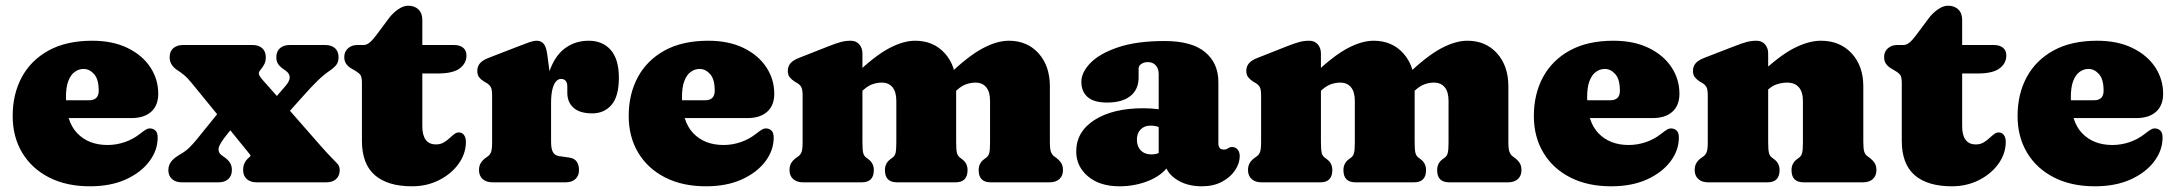

<svg xmlns="http://www.w3.org/2000/svg" viewBox="-20 -640 7638 674"><path d="M535.5 -311Q535.5 -270 510.8 -247.8Q486 -225.5 441.5 -225.5H160V-288H292.5Q326.5 -288 326.5 -321.5Q326.5 -362 310.2 -380Q294 -398 273.5 -398Q257 -398 242.8 -388Q228.5 -378 220 -356.2Q211.5 -334.5 211.5 -298.5Q211.5 -213.5 251.2 -172.2Q291 -131 357.5 -131Q388 -131 417.5 -141Q447 -151 471 -170Q485.5 -181.5 493.5 -185.8Q501.5 -190 509 -189Q518 -188.5 525.8 -181.5Q533.5 -174.5 533.5 -157Q533.5 -112.5 504.2 -73.5Q475 -34.5 421.8 -10.2Q368.5 14 295.5 14Q213.5 14 152.5 -17Q91.5 -48 58 -103.8Q24.5 -159.5 24.5 -233Q24.5 -309.5 56.5 -369Q88.5 -428.5 150.8 -462.8Q213 -497 303.5 -497Q376 -497 428 -471.5Q480 -446 507.8 -403.8Q535.5 -361.5 535.5 -311Z M766 -268.5 817 -218 778 -169.5Q750 -135 747.5 -120Q745 -105 757.5 -95.5L772 -85Q782 -77.5 788 -67.5Q794 -57.5 794 -43Q794 -23 781.5 -11.5Q769 0 747 0H618Q596.5 0 583.8 -11.5Q571 -23 571 -43Q571 -58 579.8 -71.2Q588.5 -84.5 615.5 -100Q631.5 -109 645 -122.2Q658.5 -135.5 672 -152.2Q685.5 -169 700.5 -187.5ZM901 -360.5 975.5 -276.5 987 -263.5 1107.5 -126Q1123 -108.5 1129.2 -102Q1135.5 -95.5 1144.5 -86Q1154.5 -75 1163.5 -66.2Q1172.5 -57.5 1172.5 -43Q1172.5 -23 1160 -11.5Q1147.5 0 1125.5 0H880.5Q859 0 846.2 -11.5Q833.5 -23 833.5 -43Q833.5 -57 838.2 -67Q843 -77 849.5 -83L854 -87Q861 -92.5 858.8 -95.5Q856.5 -98.5 849.5 -107.5L769 -206.5L757 -221L652.5 -349Q637.5 -367.5 625 -377.5Q612.5 -387.5 601.5 -394.5Q589.5 -402.5 582.5 -413.5Q575.5 -424.5 575.5 -439Q575.5 -459.5 588.2 -470.8Q601 -482 622.5 -482H866Q888 -482 900.5 -470.8Q913 -459.5 913 -439Q913 -425 908.2 -415.5Q903.5 -406 896.5 -397.5L893 -393Q887 -385.5 889.2 -378.5Q891.5 -371.5 901 -360.5ZM950 -197.5 894 -236 982 -338Q997.5 -356 997 -369.2Q996.5 -382.5 982 -392.5L975 -397.5Q962.5 -406 956.2 -415.5Q950 -425 950 -439Q950 -459.5 962.8 -470.8Q975.5 -482 997 -482H1121.5Q1143.5 -482 1156 -470.8Q1168.5 -459.5 1168.5 -439Q1168.5 -423.5 1161.2 -413.2Q1154 -403 1137 -391.5Q1116.5 -377.5 1095.2 -357Q1074 -336.5 1038.5 -296.5Z M1223 -394 1216 -398Q1203.5 -405 1196 -414.8Q1188.5 -424.5 1188.5 -440Q1188.5 -458.5 1201.5 -470.2Q1214.5 -482 1234.5 -482H1256.5Q1266.5 -482 1276.8 -490Q1287 -498 1300.5 -516L1344.5 -575Q1358.5 -594 1377.2 -607Q1396 -620 1412.5 -620Q1435 -620 1448.8 -607Q1462.5 -594 1462.5 -570V-197Q1462.5 -165.5 1474.5 -149.2Q1486.5 -133 1510.5 -133Q1525.5 -133 1537 -139.5Q1548.5 -146 1557.8 -154.8Q1567 -163.5 1575.5 -169.8Q1584 -176 1593 -175Q1602.5 -174.5 1609 -165.8Q1615.5 -157 1615.5 -142Q1615.5 -101 1590 -65.2Q1564.5 -29.5 1521.5 -7.8Q1478.5 14 1426.5 14Q1341 14 1295.8 -25.2Q1250.5 -64.5 1250.5 -146V-350Q1250.5 -372.5 1242.8 -380Q1235 -387.5 1223 -394ZM1389.5 -382V-482H1573.5Q1594 -482 1605.8 -472.5Q1617.5 -463 1617.5 -445Q1617.5 -418 1594 -400Q1570.5 -382 1515.5 -382Z M1891.5 -264Q1891.5 -345 1911.2 -396.5Q1931 -448 1966 -472.5Q2001 -497 2046.5 -497Q2095.5 -497 2124 -464.5Q2152.5 -432 2152.5 -367Q2152.5 -302 2126.8 -272Q2101 -242 2059 -242Q2015.5 -242 1993.5 -261.5Q1971.5 -281 1971.5 -314.5V-336Q1971.5 -350 1965.5 -356.5Q1959.5 -363 1949.5 -363Q1939.5 -363 1931.5 -353.8Q1923.5 -344.5 1919 -325.8Q1914.5 -307 1914.5 -279ZM1901.5 -446 1914.5 -348V-142Q1914.5 -118.5 1920.8 -106.5Q1927 -94.5 1942.5 -92L1977.5 -87Q1996.5 -84.5 2004.5 -72.5Q2012.5 -60.5 2012.5 -43Q2012.5 -23 2000 -11.5Q1987.5 0 1965.5 0H1708.5Q1687 0 1674.2 -11.5Q1661.5 -23 1661.5 -43Q1661.5 -58 1668 -68.2Q1674.5 -78.5 1686.5 -87L1693.5 -92Q1700.5 -97 1704 -106.8Q1707.5 -116.5 1707.5 -142V-305Q1707.5 -327.5 1702 -335.8Q1696.5 -344 1687.5 -349L1680.5 -353Q1669.5 -359.5 1662.5 -368.2Q1655.5 -377 1655.5 -391Q1655.5 -407 1665 -418Q1674.5 -429 1695.5 -437L1801.5 -478Q1823.5 -486.5 1838.2 -491.8Q1853 -497 1864.5 -497Q1879.5 -497 1888.8 -486Q1898 -475 1901.5 -446Z M2698 -311Q2698 -270 2673.2 -247.8Q2648.5 -225.5 2604 -225.5H2322.5V-288H2455Q2489 -288 2489 -321.5Q2489 -362 2472.8 -380Q2456.5 -398 2436 -398Q2419.5 -398 2405.2 -388Q2391 -378 2382.5 -356.2Q2374 -334.5 2374 -298.5Q2374 -213.5 2413.8 -172.2Q2453.5 -131 2520 -131Q2550.5 -131 2580 -141Q2609.5 -151 2633.5 -170Q2648 -181.5 2656 -185.8Q2664 -190 2671.5 -189Q2680.5 -188.5 2688.2 -181.5Q2696 -174.5 2696 -157Q2696 -112.5 2666.8 -73.5Q2637.5 -34.5 2584.2 -10.2Q2531 14 2458 14Q2376 14 2315 -17Q2254 -48 2220.5 -103.8Q2187 -159.5 2187 -233Q2187 -309.5 2219 -369Q2251 -428.5 2313.2 -462.8Q2375.5 -497 2466 -497Q2538.5 -497 2590.5 -471.5Q2642.5 -446 2670.2 -403.8Q2698 -361.5 2698 -311Z M3007.5 -452V-142Q3007.5 -113.5 3010.2 -103Q3013 -92.5 3020.5 -87L3028.5 -81Q3047.5 -67 3047.5 -43Q3047.5 0 3005.5 0H2798.5Q2777 0 2764.2 -11.5Q2751.5 -23 2751.5 -43Q2751.5 -58 2758 -68.5Q2764.5 -79 2776.5 -87L2783.5 -92Q2790.5 -97.5 2794 -107Q2797.5 -116.5 2797.5 -142V-305Q2797.5 -327.5 2792 -335.8Q2786.5 -344 2777.5 -349L2770.5 -353Q2759.5 -360 2752.5 -368.5Q2745.5 -377 2745.5 -391Q2745.5 -407 2755 -418Q2764.5 -429 2785.5 -437L2889.5 -478Q2915 -488 2931.5 -492.5Q2948 -497 2966.5 -497Q2985.5 -497 2996.5 -484.2Q3007.5 -471.5 3007.5 -452ZM2994.5 -310 2956.5 -354 2979.5 -376Q3049.5 -443 3100 -470Q3150.5 -497 3192.5 -497Q3257 -497 3296.8 -452.8Q3336.5 -408.5 3336.5 -337V-142Q3336.5 -113.5 3339.2 -103.2Q3342 -93 3349.5 -87L3357.5 -81Q3376.5 -67 3376.5 -43Q3376.5 0 3334.5 0H3128.5Q3086.5 0 3086.5 -43Q3086.5 -67 3105.5 -81L3113.5 -87Q3121 -92.5 3123.8 -103Q3126.5 -113.5 3126.5 -142V-286Q3126.5 -317.5 3113 -333.8Q3099.5 -350 3075.5 -350Q3060 -350 3044 -344.8Q3028 -339.5 3011.5 -325ZM3323.5 -310 3285.5 -354 3308.5 -376Q3378.5 -443 3429 -470Q3479.5 -497 3521.5 -497Q3586 -497 3625.8 -452.8Q3665.5 -408.5 3665.5 -337V-142Q3665.5 -116.5 3669.2 -107Q3673 -97.5 3679.5 -92L3686.5 -87Q3698.5 -78 3705 -68Q3711.5 -58 3711.5 -43Q3711.5 -23 3699 -11.5Q3686.5 0 3664.5 0H3457.5Q3415.5 0 3415.5 -43Q3415.5 -67 3434.5 -81L3442.5 -87Q3450 -92.5 3452.8 -103Q3455.5 -113.5 3455.5 -142V-286Q3455.5 -317.5 3442 -333.8Q3428.5 -350 3404.5 -350Q3389 -350 3373 -344.8Q3357 -339.5 3340.5 -325Z M4067.5 -82.5V-95.5L4047.5 -99V-380Q4047.5 -399 4037.2 -410.5Q4027 -422 4009.5 -422Q3996.5 -422 3986.8 -415.8Q3977 -409.5 3977 -399V-368Q3977 -326 3948.2 -303Q3919.5 -280 3866 -280Q3820.5 -280 3798.2 -299.2Q3776 -318.5 3776 -353Q3776 -386 3808 -419Q3840 -452 3905 -474Q3970 -496 4068 -496Q4163.5 -496 4210.2 -457.2Q4257 -418.5 4257 -351.5V-135Q4257 -127.5 4261.2 -121.2Q4265.5 -115 4276 -115Q4282 -115 4285.5 -116.5Q4289 -118 4292 -120Q4294.5 -121.5 4297.2 -122.8Q4300 -124 4304 -124Q4317.5 -124 4324.8 -114.8Q4332 -105.5 4332 -92Q4332 -67 4315.8 -42.5Q4299.5 -18 4269.8 -2Q4240 14 4199 14Q4143 14 4105.2 -13.2Q4067.5 -40.5 4067.5 -82.5ZM3758 -108Q3758 -178 3822.5 -219Q3887 -260 3993 -260Q4022 -260 4044.8 -256.8Q4067.5 -253.5 4081.5 -247L4060.5 -188.5Q4050.5 -194 4040.5 -196.5Q4030.5 -199 4018.5 -199Q3997 -199 3984 -185.5Q3971 -172 3971 -150Q3971 -126 3984.8 -112Q3998.5 -98 4021.5 -98Q4037.5 -98 4050 -103.8Q4062.5 -109.5 4068.5 -116L4081.5 -57Q4057 -23 4010 -4.5Q3963 14 3910 14Q3840.5 14 3799.2 -21Q3758 -56 3758 -108Z M4617 -452V-142Q4617 -113.5 4619.8 -103Q4622.5 -92.5 4630 -87L4638 -81Q4657 -67 4657 -43Q4657 0 4615 0H4408Q4386.5 0 4373.8 -11.5Q4361 -23 4361 -43Q4361 -58 4367.5 -68.5Q4374 -79 4386 -87L4393 -92Q4400 -97.5 4403.5 -107Q4407 -116.5 4407 -142V-305Q4407 -327.5 4401.5 -335.8Q4396 -344 4387 -349L4380 -353Q4369 -360 4362 -368.5Q4355 -377 4355 -391Q4355 -407 4364.5 -418Q4374 -429 4395 -437L4499 -478Q4524.5 -488 4541 -492.5Q4557.5 -497 4576 -497Q4595 -497 4606 -484.2Q4617 -471.5 4617 -452ZM4604 -310 4566 -354 4589 -376Q4659 -443 4709.5 -470Q4760 -497 4802 -497Q4866.5 -497 4906.2 -452.8Q4946 -408.5 4946 -337V-142Q4946 -113.5 4948.8 -103.2Q4951.5 -93 4959 -87L4967 -81Q4986 -67 4986 -43Q4986 0 4944 0H4738Q4696 0 4696 -43Q4696 -67 4715 -81L4723 -87Q4730.5 -92.5 4733.2 -103Q4736 -113.5 4736 -142V-286Q4736 -317.5 4722.5 -333.8Q4709 -350 4685 -350Q4669.5 -350 4653.5 -344.8Q4637.5 -339.5 4621 -325ZM4933 -310 4895 -354 4918 -376Q4988 -443 5038.5 -470Q5089 -497 5131 -497Q5195.5 -497 5235.2 -452.8Q5275 -408.5 5275 -337V-142Q5275 -116.5 5278.8 -107Q5282.5 -97.5 5289 -92L5296 -87Q5308 -78 5314.5 -68Q5321 -58 5321 -43Q5321 -23 5308.5 -11.5Q5296 0 5274 0H5067Q5025 0 5025 -43Q5025 -67 5044 -81L5052 -87Q5059.5 -92.5 5062.2 -103Q5065 -113.5 5065 -142V-286Q5065 -317.5 5051.5 -333.8Q5038 -350 5014 -350Q4998.5 -350 4982.5 -344.8Q4966.5 -339.5 4950 -325Z M5875.5 -311Q5875.5 -270 5850.8 -247.8Q5826 -225.5 5781.5 -225.5H5500V-288H5632.5Q5666.5 -288 5666.5 -321.5Q5666.5 -362 5650.2 -380Q5634 -398 5613.5 -398Q5597 -398 5582.8 -388Q5568.5 -378 5560 -356.2Q5551.5 -334.5 5551.5 -298.5Q5551.5 -213.5 5591.2 -172.2Q5631 -131 5697.5 -131Q5728 -131 5757.5 -141Q5787 -151 5811 -170Q5825.5 -181.5 5833.5 -185.8Q5841.5 -190 5849 -189Q5858 -188.5 5865.8 -181.5Q5873.5 -174.5 5873.5 -157Q5873.5 -112.5 5844.2 -73.5Q5815 -34.5 5761.8 -10.2Q5708.5 14 5635.5 14Q5553.5 14 5492.5 -17Q5431.5 -48 5398 -103.8Q5364.5 -159.5 5364.5 -233Q5364.5 -309.5 5396.5 -369Q5428.5 -428.5 5490.8 -462.8Q5553 -497 5643.5 -497Q5716 -497 5768 -471.5Q5820 -446 5847.8 -403.8Q5875.5 -361.5 5875.5 -311Z M6187 -452V-142Q6187 -113.5 6189.8 -103Q6192.5 -92.5 6200 -87L6208 -81Q6227 -67 6227 -43Q6227 0 6185 0H5976Q5954.5 0 5941.8 -11.5Q5929 -23 5929 -43Q5929 -58 5935.5 -68.5Q5942 -79 5954 -87L5961 -92Q5968 -97.5 5971.5 -107Q5975 -116.5 5975 -142V-305Q5975 -327.5 5969.5 -335.8Q5964 -344 5955 -349L5948 -353Q5937 -360 5930 -368.5Q5923 -377 5923 -391Q5923 -407 5932.5 -418Q5942 -429 5963 -437L6069 -478Q6094.5 -488 6111 -492.5Q6127.5 -497 6146 -497Q6165 -497 6176 -484.2Q6187 -471.5 6187 -452ZM6169 -310 6131 -354 6154 -376Q6224.5 -443.5 6276.5 -470.2Q6328.5 -497 6372 -497Q6439 -497 6480 -452.8Q6521 -408.5 6521 -337V-142Q6521 -116.5 6524.5 -106.8Q6528 -97 6535 -92L6542 -87Q6554 -78 6560.5 -68Q6567 -58 6567 -43Q6567 -23 6554.5 -11.5Q6542 0 6520 0H6311Q6269 0 6269 -43Q6269 -67 6288 -81L6296 -87Q6303.5 -92.5 6306.2 -103Q6309 -113.5 6309 -142V-286Q6309 -317 6294.8 -333.5Q6280.5 -350 6254 -350Q6237.5 -350 6220 -345Q6202.5 -340 6186 -325Z M6628.5 -394 6621.5 -398Q6609 -405 6601.5 -414.8Q6594 -424.5 6594 -440Q6594 -458.5 6607 -470.2Q6620 -482 6640 -482H6662Q6672 -482 6682.2 -490Q6692.5 -498 6706 -516L6750 -575Q6764 -594 6782.8 -607Q6801.5 -620 6818 -620Q6840.5 -620 6854.2 -607Q6868 -594 6868 -570V-197Q6868 -165.5 6880 -149.2Q6892 -133 6916 -133Q6931 -133 6942.5 -139.5Q6954 -146 6963.2 -154.8Q6972.5 -163.5 6981 -169.8Q6989.5 -176 6998.5 -175Q7008 -174.5 7014.5 -165.8Q7021 -157 7021 -142Q7021 -101 6995.5 -65.2Q6970 -29.5 6927 -7.8Q6884 14 6832 14Q6746.5 14 6701.2 -25.2Q6656 -64.5 6656 -146V-350Q6656 -372.5 6648.2 -380Q6640.5 -387.5 6628.5 -394ZM6795 -382V-482H6979Q6999.5 -482 7011.2 -472.5Q7023 -463 7023 -445Q7023 -418 6999.5 -400Q6976 -382 6921 -382Z M7573.5 -311Q7573.5 -270 7548.8 -247.8Q7524 -225.5 7479.5 -225.5H7198V-288H7330.5Q7364.5 -288 7364.5 -321.5Q7364.5 -362 7348.2 -380Q7332 -398 7311.5 -398Q7295 -398 7280.8 -388Q7266.5 -378 7258 -356.2Q7249.5 -334.5 7249.5 -298.5Q7249.5 -213.5 7289.2 -172.2Q7329 -131 7395.5 -131Q7426 -131 7455.5 -141Q7485 -151 7509 -170Q7523.5 -181.5 7531.5 -185.8Q7539.5 -190 7547 -189Q7556 -188.5 7563.8 -181.5Q7571.5 -174.5 7571.5 -157Q7571.5 -112.5 7542.2 -73.5Q7513 -34.5 7459.8 -10.2Q7406.5 14 7333.5 14Q7251.5 14 7190.5 -17Q7129.5 -48 7096 -103.8Q7062.5 -159.5 7062.5 -233Q7062.5 -309.5 7094.5 -369Q7126.5 -428.5 7188.8 -462.8Q7251 -497 7341.5 -497Q7414 -497 7466 -471.5Q7518 -446 7545.8 -403.8Q7573.5 -361.5 7573.5 -311Z"/></svg>

Font: Fraunces SuperSoft Wonky
Style: Regular
Weight: 900
Version: Version 1.000;[b76b70a41]